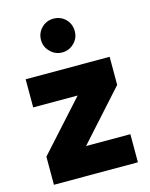

<svg xmlns="http://www.w3.org/2000/svg" viewBox="-112 -807 687 879"><g transform="rotate(-15 232.0 -367.5)"><path d="M307.3 -655.3Q307.3 -688.7 284.3 -712.3Q260.7 -735.3 227.3 -735.3Q194 -735.3 171 -712.3Q147.3 -688.7 147.3 -655.3Q147.3 -622.3 171 -599.3Q194.3 -575.3 227.3 -575.3Q260.3 -575.3 284.3 -599.3Q307.3 -622.3 307.3 -655.3ZM33 0H431V-133.3H221L431 -366.7V-500H33V-366.7H243.7L33 -133.3Z"/></g></svg>

Font: Unageo Variable
Style: Regular
Weight: 300
Designer: Richard Sepsi
Foundry: Richard Sepsi
Version: Version 2.200